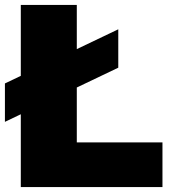

<svg xmlns="http://www.w3.org/2000/svg" viewBox="-20 -760 685 780"><path d="M0 -265V-421L460.5 -641V-485ZM64.5 0V-740H292V-181.5H640V0Z"/></svg>

Font: Encode Sans SemiExpanded Black
Style: Regular
Weight: 900
Width: 6
Designer: Multiple Designers
Foundry: Impallari Type
Version: Version 3.002